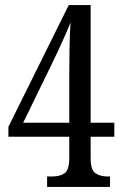

<svg xmlns="http://www.w3.org/2000/svg" viewBox="-20 -734 482 754"><path d="M165 0V-41H186Q215 -41 233.5 -53.5Q252 -66 252 -113V-197H13V-236L250 -714H336V-252H429V-197H336V-113Q336 -66 355 -53.5Q374 -41 402 -41H412V0ZM71 -252H252V-441Q252 -485 253 -542.5Q254 -600 257 -646Q251 -630 238 -600.5Q225 -571 210.5 -539.5Q196 -508 185 -486Z"/></svg>

Font: Noto Serif Khmer ExtraCondensed
Style: Regular
Weight: 400
Width: 2
Designer: Danh Hong and the Monotype Design Team
Foundry: Monotype Imaging Inc.
Version: Version 2.004; ttfautohint (v1.8.4.7-5d5b)